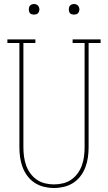

<svg xmlns="http://www.w3.org/2000/svg" viewBox="-20 -932 540 960"><path d="M250 8Q225 8 200 2Q175 -4 154 -17.5Q133 -31 117.5 -51.5Q102 -72 93 -96Q84 -120 80.5 -145Q77 -170 77 -195V-717H17V-735H157V-717H97V-195Q97 -172 100 -149.5Q103 -127 110.5 -105.5Q118 -84 131.5 -65.5Q145 -47 163.5 -34Q182 -21 204.5 -15.5Q227 -10 250 -10Q273 -10 295.5 -15.5Q318 -21 336.5 -34Q355 -47 368.5 -65.5Q382 -84 389.5 -105.5Q397 -127 400 -149.5Q403 -172 403 -195V-717H343V-735H483V-717H423V-195Q423 -170 419.5 -145Q416 -120 407 -96Q398 -72 382.5 -51.5Q367 -31 346 -17.5Q325 -4 300 2Q275 8 250 8ZM350 -859Q345 -859 339.5 -860.5Q334 -862 330.5 -865.5Q327 -869 325.5 -874.5Q324 -880 324 -885Q324 -890 325.5 -895.5Q327 -901 330.5 -904.5Q334 -908 339.5 -910Q345 -912 350 -912Q355 -912 360.5 -910Q366 -908 369.5 -904.5Q373 -901 375 -895.5Q377 -890 377 -885Q377 -880 375 -874.5Q373 -869 369.5 -865.5Q366 -862 360.5 -860.5Q355 -859 350 -859ZM150 -859Q145 -859 139.5 -860.5Q134 -862 130.5 -865.5Q127 -869 125.5 -874.5Q124 -880 124 -885Q124 -890 125.5 -895.5Q127 -901 130.5 -904.5Q134 -908 139.5 -910Q145 -912 150 -912Q155 -912 160.5 -910Q166 -908 169.5 -904.5Q173 -901 175 -895.5Q177 -890 177 -885Q177 -880 175 -874.5Q173 -869 169.5 -865.5Q166 -862 160.5 -860.5Q155 -859 150 -859Z"/></svg>

Font: Iosevka Curly Slab Thin
Style: Regular
Weight: 100
Monospace: yes
Designer: Belleve Invis
Foundry: Belleve Invis
Version: Version 22.1.2; ttfautohint (v1.8.4)